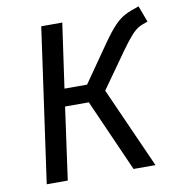

<svg xmlns="http://www.w3.org/2000/svg" viewBox="-79 -773 782 845"><g transform="rotate(-10 311.5 -350.5)"><path d="M623 -628Q597 -620 581.5 -611Q566 -602 547.5 -581.5Q529 -561 499 -519L387 -361L548 0H450L307 -323H201L156 0H62L159 -689H253L212 -401H313L430 -569Q463 -616 486.5 -640Q510 -664 533 -676Q556 -688 596 -701Z"/></g></svg>

Font: FiraGO
Style: Italic
Weight: 400
Italic angle: -8°
Designer: bBox Type GmbH
Foundry: bBox Type GmbH
Version: Version 1.001